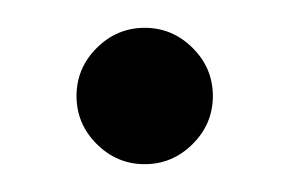

<svg xmlns="http://www.w3.org/2000/svg" viewBox="-20 -108 208 138"><path d="M118.5 -4.5Q104 10 84 10Q64 10 49.5 -4.5Q35 -19 35 -39Q35 -59 49.5 -73.5Q64 -88 84 -88Q104 -88 118.5 -73.5Q133 -59 133 -39Q133 -19 118.5 -4.5Z"/></svg>

Font: Orkney Light
Style: Regular
Weight: 300
Designer: Samuel Oakes and Alfredo Marco Pradil
Foundry: Alfredo Marco Pradil
Version: 1.0; ttfautohint (v1.5)